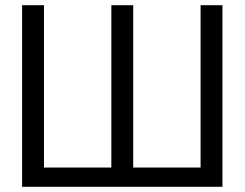

<svg xmlns="http://www.w3.org/2000/svg" viewBox="-20 -718 940 738"><path d="M149 -698V-74H408V-698H492V-74H751V-698H835V0H65V-698Z"/></svg>

Font: iA Writer Quattro V
Style: Regular
Weight: 400
Designer: Mike Abbink, Paul van der Laan, Pieter van Rosmalen, Oliver Reichenstein
Foundry: Information Architects Inc.
Version: Version 2.000